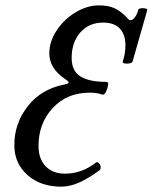

<svg xmlns="http://www.w3.org/2000/svg" viewBox="-20 -682 567 713"><path d="M207 11.2Q130.9 11.2 82 -32Q33.2 -75.2 33.2 -143.1Q33.2 -224.1 83.3 -287.8Q133.3 -351.6 219.2 -368.2Q230 -370.1 233.2 -372.6Q236.3 -375 233.6 -378.7Q231 -382.3 222.2 -388.2Q163.1 -427.7 163.1 -483.9Q163.1 -528.3 191.2 -570.1Q219.2 -611.8 262 -637Q304.7 -662.1 347.2 -662.1Q384.8 -662.1 408.4 -649.9Q432.1 -637.7 454.1 -613.8Q459.5 -606.9 464.8 -606.9Q473.6 -606.9 482.2 -619.6Q490.7 -632.3 493.2 -645Q495.6 -652.8 513.7 -651.4Q527.3 -650.4 526.9 -645L472.2 -453.1Q469.7 -446.3 452.1 -445.8Q434.6 -445.3 435.5 -453.1Q436 -453.6 436 -454.1Q445.8 -482.9 445.8 -513.2Q445.8 -553.7 425 -575.9Q404.3 -598.1 362.8 -598.1Q310.1 -598.1 278.1 -561.3Q246.1 -524.4 246.1 -466.8Q246.1 -418 279.1 -397.9Q312 -377.9 374 -377.9Q381.3 -377.9 381.8 -372.1Q382.3 -366.2 377.9 -352.1Q373.5 -338.9 368.9 -334Q364.3 -329.1 357.9 -331.1Q341.3 -337.9 313 -337.9Q228.5 -337.9 175.8 -280.8Q123 -223.6 123 -140.1Q123 -92.3 149.4 -64.7Q175.8 -37.1 221.2 -37.1Q283.7 -37.1 335.9 -78.1Q341.3 -82 346.9 -76.4Q352.5 -70.8 353.5 -63Q354.5 -55.2 351.1 -50.8Q307.6 -19 273.4 -3.9Q239.3 11.2 207 11.2Z"/></svg>

Font: Junicode SmCond Medium
Style: Italic
Weight: 500
Width: 4
Italic angle: -11°
Designer: Peter S. Baker
Version: Version 2.206